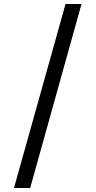

<svg xmlns="http://www.w3.org/2000/svg" viewBox="-20 -812 478 961"><path d="M308 -792H388L131 129H50Z"/></svg>

Font: Noto Sans Bengali SemiCondensed
Style: Regular
Weight: 400
Width: 4
Designer: Jelle Bosma - Monotype Design Team
Foundry: Monotype Imaging Inc.
Version: Version 2.003